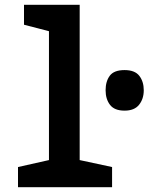

<svg xmlns="http://www.w3.org/2000/svg" viewBox="-20 -780 619 800"><path d="M499 -319Q457 -319 438.5 -343Q420 -367 420 -404Q420 -441 437.5 -464.5Q455 -488 499 -488Q542 -488 560.5 -464Q579 -440 579 -404Q579 -368 559.5 -343.5Q540 -319 499 -319ZM55 0V-84L184 -113V-650L80 -677V-760H312V-113L447 -84V0Z"/></svg>

Font: Noto Sans Mono ExtraCondensed
Style: Bold
Weight: 700
Width: 2
Designer: Monotype Design Team
Foundry: Monotype Imaging Inc.
Version: Version 2.014